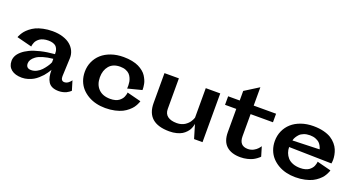

<svg xmlns="http://www.w3.org/2000/svg" viewBox="-46 -1403 3816 2055"><g transform="rotate(20 1862.0 -375.5)"><path d="M625 -151.9Q624 -127 633.8 -112.1Q643.6 -97.2 665 -97.2Q677.7 -97.2 690.2 -102.3Q702.6 -107.4 711.4 -114.7Q720.2 -122.1 727.1 -129.4Q733.9 -136.7 737.3 -141.6L740.2 -147L772.9 -39.1Q771 -37.1 767.3 -33.4Q763.7 -29.8 751.2 -20.8Q738.8 -11.7 724.4 -4.9Q710 2 687.3 7.6Q664.6 13.2 640.1 13.2Q596.7 13.2 566.9 0Q537.1 -13.2 520.8 -39.3Q504.4 -65.4 497.8 -97.9Q491.2 -130.4 491.2 -174.8Q486.3 -166.5 483.4 -161.1Q480.5 -155.8 465.6 -134Q450.7 -112.3 436.5 -96.4Q422.4 -80.6 397.7 -58.3Q373 -36.1 348.1 -22Q323.2 -7.8 289.3 2.7Q255.4 13.2 220.2 13.2Q143.1 13.2 99.6 -21.7Q56.2 -56.6 56.2 -119.1Q56.2 -147.9 69.6 -175.8Q83 -203.6 114.3 -231.2Q145.5 -258.8 192.1 -281.2Q238.8 -303.7 309.8 -320.8Q380.9 -337.9 469.2 -345.2Q469.2 -362.8 467.3 -376.7Q465.3 -390.6 458.3 -406.5Q451.2 -422.4 439.5 -433.1Q427.7 -443.8 406 -450.9Q384.3 -458 355 -458Q324.2 -458 298.8 -451.2Q273.4 -444.3 258.1 -433.6Q242.7 -422.9 231.2 -409.7Q219.7 -396.5 214.4 -383.3Q209 -370.1 206.1 -359.4Q203.1 -348.6 202.6 -341.8L202.1 -335L29.8 -378.9Q30.8 -382.8 33.4 -389.6Q36.1 -396.5 47.1 -416Q58.1 -435.5 72.8 -453.4Q87.4 -471.2 114.5 -493.2Q141.6 -515.1 174.3 -530.8Q207 -546.4 256.3 -557.1Q305.7 -567.9 362.8 -567.9Q428.7 -567.9 481.4 -551Q534.2 -534.2 567.6 -505.6Q601.1 -477.1 618.2 -439.2Q635.3 -401.4 633.8 -358.9ZM228 -152.8Q228 -97.2 286.1 -97.2Q318.8 -97.2 349.6 -113.3Q380.4 -129.4 401.1 -152.1Q421.9 -174.8 438 -197.8Q454.1 -220.7 461.9 -236.8L469.2 -252.9V-292Q404.3 -285.6 355.2 -270.8Q306.2 -255.9 279.8 -235.8Q253.4 -215.8 240.7 -195.1Q228 -174.3 228 -152.8Z M1339.8 -225.1 1500 -184.1Q1499 -180.2 1496.8 -172.9Q1494.6 -165.5 1484.6 -145.3Q1474.6 -125 1460.7 -106.2Q1446.8 -87.4 1420.2 -64.7Q1393.6 -42 1361.1 -25.6Q1328.6 -9.3 1278.6 2Q1228.5 13.2 1169.9 13.2Q1115.7 13.2 1065.9 1.2Q1016.1 -10.7 973.9 -35.2Q931.6 -59.6 900.1 -94Q868.7 -128.4 850.8 -175.5Q833 -222.7 833 -277.8Q833 -339.4 856.7 -392.6Q880.4 -445.8 923.6 -484.6Q966.8 -523.4 1030.5 -545.7Q1094.2 -567.9 1170.9 -567.9Q1224.6 -567.9 1269.3 -558.8Q1314 -549.8 1344.5 -534.7Q1375 -519.5 1399.2 -499.8Q1423.3 -480 1437.3 -458Q1451.2 -436 1460.9 -414.1Q1470.7 -392.1 1474.1 -372.3Q1477.5 -352.5 1479.2 -337.4Q1481 -322.3 1480.5 -313.5L1480 -304.2L1319.8 -263.2Q1320.3 -267.1 1321 -274.2Q1321.8 -281.2 1321.3 -301.5Q1320.8 -321.8 1317.6 -340.1Q1314.5 -358.4 1304.7 -380.9Q1294.9 -403.3 1279.5 -419.7Q1264.2 -436 1236.6 -447Q1209 -458 1172.9 -458Q1090.3 -458 1047.6 -407.5Q1004.9 -356.9 1004.9 -277.8Q1004.9 -194.8 1052.5 -146Q1100.1 -97.2 1187 -97.2Q1217.8 -97.2 1242.9 -104.2Q1268.1 -111.3 1283.4 -122.6Q1298.8 -133.8 1310.3 -147.5Q1321.8 -161.1 1327.1 -174.8Q1332.5 -188.5 1335.7 -199.7Q1338.9 -210.9 1339.4 -217.8Z M1803.7 -555.2V-207Q1803.7 -152.3 1840.3 -124.8Q1877 -97.2 1944.8 -97.2Q1971.7 -97.2 1995.1 -104Q2018.6 -110.8 2034.9 -121.6Q2051.3 -132.3 2064.7 -145.3Q2078.1 -158.2 2086.2 -171.1Q2094.2 -184.1 2099.9 -194.8Q2105.5 -205.6 2107.4 -212.4L2109.9 -219.2V-555.2H2274.9V0H2178.7L2131.8 -157.2Q2131.3 -153.8 2130.6 -147.7Q2129.9 -141.6 2124.3 -123.8Q2118.7 -106 2110.1 -89.8Q2101.6 -73.7 2083.5 -54.2Q2065.4 -34.7 2042.2 -20.5Q2019 -6.3 1981.9 3.4Q1944.8 13.2 1899.9 13.2Q1639.6 13.2 1639.6 -214.8V-555.2Z M2364.7 -458V-555.2H2496.6V-664.1L2655.8 -764.2V-555.2H2910.6V-458H2655.8V-206.1Q2655.8 -97.2 2753.9 -97.2Q2772 -97.2 2788.8 -101.6Q2805.7 -106 2818.6 -113Q2831.5 -120.1 2842.8 -128.4Q2854 -136.7 2861.6 -145.3Q2869.1 -153.8 2874.8 -160.9Q2880.4 -168 2883.3 -172.4L2885.7 -176.8L2918 -68.8Q2915 -65.4 2909.9 -60.1Q2904.8 -54.7 2885.7 -40.5Q2866.7 -26.4 2844.5 -15.4Q2822.3 -4.4 2785.6 4.4Q2749 13.2 2709 13.2Q2605.5 13.2 2549.1 -38.1Q2492.7 -89.4 2492.7 -193.8V-458Z M3163.6 -268.1Q3164.1 -234.4 3174.8 -204.8Q3185.5 -175.3 3207 -150.6Q3228.5 -126 3265.6 -111.6Q3302.7 -97.2 3351.6 -97.2Q3382.3 -97.2 3407.7 -104.2Q3433.1 -111.3 3448.5 -122.6Q3463.9 -133.8 3475.3 -147.5Q3486.8 -161.1 3492.2 -174.8Q3497.6 -188.5 3500.5 -199.7Q3503.4 -210.9 3503.9 -217.8L3504.4 -225.1L3664.6 -184.1Q3663.6 -180.2 3661.4 -172.9Q3659.2 -165.5 3649.2 -145.3Q3639.2 -125 3625.5 -106.2Q3611.8 -87.4 3585.2 -64.7Q3558.6 -42 3525.9 -25.6Q3493.2 -9.3 3443.1 2Q3393.1 13.2 3334.5 13.2Q3280.3 13.2 3230.5 1.2Q3180.7 -10.7 3138.4 -35.2Q3096.2 -59.6 3064.7 -94Q3033.2 -128.4 3015.4 -175.5Q2997.6 -222.7 2997.6 -277.8Q2997.6 -339.4 3021.2 -392.6Q3044.9 -445.8 3088.1 -484.6Q3131.3 -523.4 3194.8 -545.7Q3258.3 -567.9 3334.5 -567.9Q3398.9 -567.9 3450.9 -554.7Q3502.9 -541.5 3536.6 -520.3Q3570.3 -499 3594.5 -470.5Q3618.7 -441.9 3630.6 -413.1Q3642.6 -384.3 3648.2 -353.8Q3653.8 -323.2 3653.3 -300Q3652.8 -276.9 3649.4 -257.8ZM3478.5 -356Q3478 -360.4 3476.3 -367.4Q3474.6 -374.5 3464.8 -393.1Q3455.1 -411.6 3440.7 -425.8Q3426.3 -439.9 3397.5 -451.4Q3368.7 -462.9 3331.5 -462.9Q3293 -462.9 3262.5 -450.9Q3231.9 -439 3215.8 -421.6Q3199.7 -404.3 3189.5 -387.2Q3179.2 -370.1 3176.3 -358.4L3173.3 -346.2Z"/></g></svg>

Font: Sporting Grotesque
Style: Bold
Weight: 700
Designer: Lucas LE BIHAN
Foundry: Lucas LE BIHAN
Version: Version 2.002;PS 2.2;hotconv 1.0.88;makeotf.lib2.5.647800